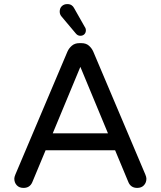

<svg xmlns="http://www.w3.org/2000/svg" viewBox="-20 -914 786 939"><path d="M95 5Q74 5 62 -8Q50 -21 50 -40Q50 -48 55 -60L310 -662Q317 -678 331.5 -690.5Q346 -703 368 -703H378Q401 -703 415 -690.5Q429 -678 436 -662L691 -60Q696 -48 696 -40Q696 -21 684 -8Q672 5 651 5Q620 5 608 -23L543 -179H203L138 -23Q126 5 95 5ZM238 -262H508L373 -587ZM373 -739Q360 -739 351 -750L282 -832Q272 -843 272 -857Q272 -874 282.5 -884Q293 -894 309 -894Q322 -894 330 -888.5Q338 -883 342 -875L393 -785Q395 -783 397.5 -777.5Q400 -772 400 -766Q400 -754 392.5 -746.5Q385 -739 373 -739Z"/></svg>

Font: Varela Round
Style: Regular
Weight: 400
Designer: Joe Prince, Avraham Cornfeld
Foundry: Joe Prince, Avraham Cornfeld
Version: Version 3.010; ttfautohint (v1.8.4.7-5d5b)